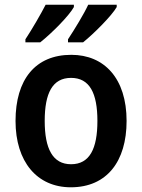

<svg xmlns="http://www.w3.org/2000/svg" viewBox="-20 -786 604 816"><path d="M476 -756V-766H355C337 -727 298 -663 269 -619V-606H333C378 -642 455 -719 476 -756ZM294 -756V-766H174C154 -727 117 -663 88 -619V-606H151C199 -644 273 -718 294 -756ZM518 -272C518 -453 423 -553 283 -553C130 -553 46 -448 46 -272C46 -99 137 10 281 10C434 10 518 -100 518 -272ZM170 -272C170 -390 203 -455 282 -455C361 -455 394 -390 394 -272C394 -154 361 -88 282 -88C204 -88 170 -154 170 -272Z"/></svg>

Font: Noto Sans Thai Looped SemiCondensed SemiBold
Style: Regular
Weight: 600
Width: 4
Designer: Sasikarn Vongin, Ben Mitchell
Foundry: The Fontpad Ltd
Version: Version 1.001